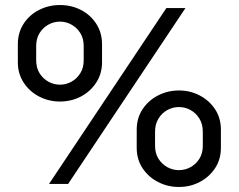

<svg xmlns="http://www.w3.org/2000/svg" viewBox="-20 -732 950 764"><path d="M692 12Q647 12 608.5 -8Q570 -28 547 -63Q524 -98 524 -144V-216Q524 -262 547 -297Q570 -332 608.5 -352Q647 -372 692 -372Q737 -372 775 -352Q813 -332 836 -297Q859 -262 859 -216V-144Q859 -98 836 -63Q813 -28 775 -8Q737 12 692 12ZM218 -328Q174 -328 135.5 -348Q97 -368 74 -403.5Q51 -439 51 -484V-556Q51 -602 74 -637.5Q97 -673 135.5 -692.5Q174 -712 218 -712Q264 -712 302 -692.5Q340 -673 363 -637.5Q386 -602 386 -556V-484Q386 -439 363 -403.5Q340 -368 302 -348Q264 -328 218 -328ZM219 -395Q243 -395 264.5 -407Q286 -419 299.5 -440.5Q313 -462 313 -492V-549Q313 -579 299.5 -600.5Q286 -622 264.5 -634Q243 -646 219 -646Q194 -646 172.5 -634Q151 -622 137.5 -600.5Q124 -579 124 -549V-492Q124 -462 137.5 -440.5Q151 -419 172.5 -407Q194 -395 219 -395ZM692 -55Q717 -55 738.5 -67Q760 -79 773.5 -100.5Q787 -122 787 -152V-208Q787 -238 773.5 -260Q760 -282 738.5 -294Q717 -306 692 -306Q667 -306 645.5 -294Q624 -282 610.5 -260Q597 -238 597 -208V-152Q597 -122 610.5 -100.5Q624 -79 645.5 -67Q667 -55 692 -55ZM175 0 642 -700H718L251 0Z"/></svg>

Font: MuseoModerno Thin
Style: Regular
Weight: 400
Version: Version 1.003